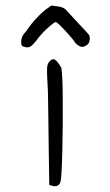

<svg xmlns="http://www.w3.org/2000/svg" viewBox="-20 -662 390 683"><path d="M152.3 -634.8Q160.2 -641.6 163.6 -642.1Q167 -642.6 174.8 -640.6Q202.1 -638.7 212.9 -628.9Q216.8 -625 258.8 -579.1Q292 -544.9 296.9 -537.1Q302.7 -525.4 295.9 -508.8Q293 -503.9 285.6 -499.5Q278.3 -495.1 272 -495.1Q265.6 -495.1 256.8 -501.5Q248 -507.8 243.2 -516.6Q239.3 -522.5 218.3 -545.9Q197.3 -569.3 184.6 -580.1Q178.7 -585 173.8 -582Q163.1 -575.2 143.1 -556.2Q123 -537.1 109.4 -517.6Q95.7 -501 88.4 -496.6Q81.1 -492.2 71.3 -494.1Q62.5 -496.1 59.1 -498.5Q55.7 -501 55.7 -507.8Q52.7 -530.3 72.3 -549.8Q91.8 -579.1 114.7 -602.5Q137.7 -626 152.3 -634.8ZM158.2 -445.3Q163.1 -451.2 169.9 -451.2Q180.7 -451.2 198.2 -420.9Q203.1 -389.6 203.1 -314.5Q204.1 -224.6 201.7 -126Q199.2 -27.3 195.3 -15.6Q189.5 2.9 169.9 0L155.3 -3.9L153.3 -133.8Q153.3 -172.9 151.9 -247.6Q150.4 -322.3 150.4 -337.9Q146.5 -402.3 147.5 -419.9Q148.4 -437.5 158.2 -445.3Z"/></svg>

Font: JasonHandwriting1
Style: Regular
Weight: 400
Version: Version 1.48.20